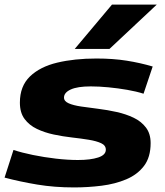

<svg xmlns="http://www.w3.org/2000/svg" viewBox="-28 -810 723 840"><path d="M-8 -33 31 -154Q67 -142 116 -132Q165 -122 216.5 -116Q268 -110 313 -110Q368 -110 401.5 -121Q435 -132 435 -155Q435 -174 414.5 -183.5Q394 -193 360.5 -198.5Q327 -204 287 -208.5Q247 -213 207 -221.5Q167 -230 133.5 -246Q100 -262 79.5 -289.5Q59 -317 59 -361Q59 -433 103 -475.5Q147 -518 222.5 -536Q298 -554 394 -554Q467 -554 526.5 -544.5Q586 -535 640 -519L600 -400Q569 -410 528.5 -417Q488 -424 446.5 -428Q405 -432 369 -432Q311 -432 281.5 -418.5Q252 -405 252 -383Q252 -367 272.5 -358Q293 -349 327 -344Q361 -339 401.5 -334Q442 -329 482.5 -320Q523 -311 556.5 -295Q590 -279 610.5 -252Q631 -225 631 -184Q631 -122 602 -84Q573 -46 524.5 -25.5Q476 -5 416.5 2.5Q357 10 296 10Q210 10 135 -2.5Q60 -15 -8 -33ZM299 -596 462 -790H658L451 -596Z"/></svg>

Font: Georama ExtraExtended
Style: Bold Italic
Weight: 700
Width: 8
Italic angle: -9°
Designer: Jean-Baptiste Levee
Foundry: Production Type
Version: Version 1.000